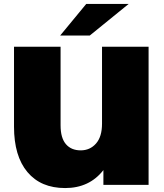

<svg xmlns="http://www.w3.org/2000/svg" viewBox="-20 -937 830 973"><path d="M733 -700H497V-310C497 -266 486.8 -232.5 466.5 -209.5C446.2 -186.5 420.3 -175 389 -175C357 -175 332 -185.5 314 -206.5C296 -227.5 287 -259.3 287 -302V-700H51V-295C51 -195.7 73.7 -119 119 -65C164.3 -11 228 16 310 16C392 16 456.7 -14.3 504 -75V0H733ZM417 -917 285 -757H435L632 -917Z"/></svg>

Font: Montserrat Custom Black
Style: Regular
Weight: 900
Designer: Julieta Ulanovsky
Foundry: Julieta Ulanovsky
Version: Version 7.200